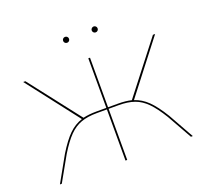

<svg xmlns="http://www.w3.org/2000/svg" viewBox="-138 -994 1245 1161"><g transform="rotate(-20 484.5 -414.0)"><path d="M372 -809Q372 -817 377.5 -822.5Q383 -828 391 -828Q399 -828 404.5 -822.5Q410 -817 410 -809Q410 -801 404.5 -795.5Q399 -790 391 -790Q383 -790 377.5 -795.5Q372 -801 372 -809ZM556 -809Q556 -817 562 -822.5Q568 -828 575 -828Q583 -828 588.5 -822.5Q594 -817 594 -809Q594 -801 588.5 -795.5Q583 -790 575 -790Q567 -790 561.5 -795.5Q556 -801 556 -809ZM912 0H900L810 -160Q769 -227 733.5 -263Q698 -299 656 -314Q614 -329 554 -329H490V0H479V-329H415Q355 -329 313 -314Q271 -299 235.5 -263Q200 -227 159 -160L69 0H57L149 -164Q193 -236 231.5 -273.5Q270 -311 317 -326L60 -658H74L329 -330Q366 -339 415 -339H479V-658H490V-339H554Q603 -339 640 -330L895 -658H909L652 -326Q699 -311 737.5 -273.5Q776 -236 820 -164Z"/></g></svg>

Font: Ysabeau SC Hairline
Style: Regular
Weight: 100
Designer: Christian Thalmann (Catharsis Fonts)
Version: Version 0.003